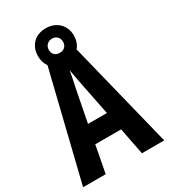

<svg xmlns="http://www.w3.org/2000/svg" viewBox="-211 -975 946 1074"><g transform="rotate(-30 262.0 -437.5)"><path d="M380 0H524L354 -686C371 -706 380 -732 380 -762C380 -827 332 -875 264 -875C193 -875 148 -828 148 -761C148 -734 155 -710 169 -691L0 0H146L179 -174H346ZM265 -716C234 -716 218 -734 218 -761C218 -788 238 -807 265 -807C292 -807 310 -788 310 -761C310 -734 291 -716 265 -716ZM283 -492 323 -293H201L240 -494C246 -524 258 -576 262 -605C269 -569 273 -542 283 -492Z"/></g></svg>

Font: Noto Sans Tamil ExtraCondensed
Style: Bold
Weight: 700
Width: 2
Designer: Jelle Bosma - Monotype Design Team
Foundry: Monotype Imaging Inc.
Version: Version 2.004